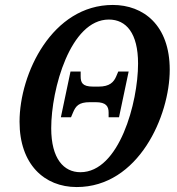

<svg xmlns="http://www.w3.org/2000/svg" viewBox="-20 -745 715 776"><path d="M290 11C540 11 666 -277 666 -463C666 -644 559 -725 436 -725C191 -725 59 -448 59 -253C59 -81 159 11 290 11ZM305 -49C238 -49 187 -103 187 -227C187 -384 264 -666 420 -666C490 -666 538 -611 538 -488C538 -331 462 -49 305 -49ZM226 -271H267L275 -290C286 -316 298 -332 343 -332H367C409 -332 419 -315 419 -290V-271H461L500 -456H458L450 -437C440 -413 423 -395 379 -395H356C312 -395 306 -412 306 -437V-456H265Z"/></svg>

Font: Noto Serif Condensed SemiBold
Style: Italic
Weight: 600
Width: 3
Italic angle: -12°
Designer: Monotype Design Team
Foundry: Monotype Imaging Inc.
Version: Version 2.014